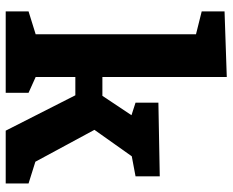

<svg xmlns="http://www.w3.org/2000/svg" viewBox="-91 -724 815 673"><g transform="rotate(90 316.5 -387.5)"><path d="M315.9 -338.9 383.8 -440.9 339.8 -455.1V-535.2L598.1 -540V-455.1L527.8 -441.9L435.1 -311L546.9 -104L623 -80.1V0H438L314 -244.1H250V-105L305.2 -80.1V0H20V-80.1L100.1 -105V-667L20 -687V-767.1L250 -774.9V-338.9Z"/></g></svg>

Font: Kadwa
Style: Bold
Weight: 700
Designer: Sol Matas
Foundry: Sol Matas
Version: Version 1.001;PS 001.000;hotconv 1.0.70;makeotf.lib2.5.58329